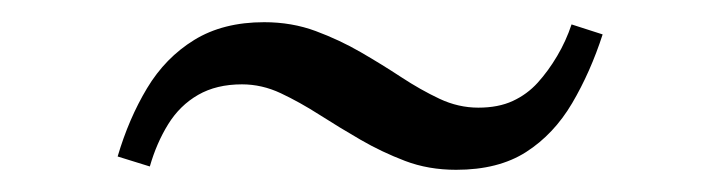

<svg xmlns="http://www.w3.org/2000/svg" viewBox="-20 -421 641 173"><path d="M218 -401Q243 -401 264.5 -393Q286 -385 305 -374Q324 -363 341.5 -351.5Q359 -340 376 -332Q393 -324 411 -324Q429 -324 442 -330Q455 -336 464.5 -346.5Q474 -357 482 -370.5Q490 -384 495 -399L523 -390Q512 -356 495.5 -328Q479 -300 454 -284Q429 -268 391 -268Q366 -268 345 -276Q324 -284 305 -295Q286 -306 268 -317.5Q250 -329 233 -337Q216 -345 198 -345Q175 -345 158.5 -335.5Q142 -326 131.5 -309Q121 -292 115 -271L86 -280Q96 -314 112.5 -341.5Q129 -369 155 -385Q181 -401 218 -401Z"/></svg>

Font: Roboto Serif 120pt Expanded Light
Style: Italic
Weight: 300
Width: 7
Italic angle: -10°
Designer: Greg Gazdowicz
Foundry: Commercial Type
Version: Version 1.008